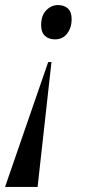

<svg xmlns="http://www.w3.org/2000/svg" viewBox="-35 -562 363 761"><path d="M169 -316 114 179H-15L156 -316ZM195 -542Q219 -542 234 -528.5Q249 -515 249 -486Q249 -453 231.5 -429.5Q214 -406 183 -406Q158 -406 143 -420Q128 -434 128 -462Q128 -501 148.5 -521.5Q169 -542 195 -542Z"/></svg>

Font: Noto Serif Display ExtraCondensed SemiBold
Style: Italic
Weight: 600
Width: 2
Italic angle: -12°
Designer: Monotype Design Team
Foundry: Monotype Imaging Inc.
Version: Version 2.009